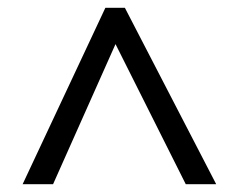

<svg xmlns="http://www.w3.org/2000/svg" viewBox="-20 -739 612 492"><path d="M38 -267 250 -719H300L534 -267H456L276 -626L116 -267Z"/></svg>

Font: Noto Sans Gunjala Gondi Semibold
Style: Regular
Weight: 600
Designer: Ek Type
Foundry: Ek Type
Version: Version 1.004; ttfautohint (v1.8.4.7-5d5b)